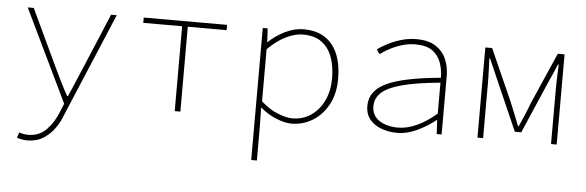

<svg xmlns="http://www.w3.org/2000/svg" viewBox="-47 -641 3094 1014"><g transform="rotate(5 1500.0 -134.0)"><path d="M122 222Q109 222 93 219Q77 216 67 212L77 184Q86 187 99 189.5Q112 192 125 192Q183 192 221 153Q259 114 282 56L300 12L64 -478H96L244 -164Q258 -134 276 -98Q294 -62 312 -30H316Q331 -62 346 -98Q361 -134 374 -164L506 -478H536L306 68Q293 105 268.5 140.5Q244 176 207.5 199Q171 222 122 222Z M885 0V-450H679V-478H1121V-450H915V0Z M1310 222V-478H1336L1340 -406H1342Q1379 -442 1428.5 -466Q1478 -490 1526 -490Q1595 -490 1640 -460Q1685 -430 1707.5 -375Q1730 -320 1730 -246Q1730 -165 1698.5 -107.5Q1667 -50 1616 -19Q1565 12 1504 12Q1470 12 1424 -6.5Q1378 -25 1340 -58H1338L1340 42V222ZM1506 -16Q1562 -16 1605.5 -45.5Q1649 -75 1673.5 -127Q1698 -179 1698 -246Q1698 -307 1680.5 -356Q1663 -405 1625 -433.5Q1587 -462 1524 -462Q1484 -462 1436 -439Q1388 -416 1340 -368V-92Q1385 -51 1431 -33.5Q1477 -16 1506 -16Z M2064 12Q2022 12 1983.5 -1.5Q1945 -15 1920.5 -43.5Q1896 -72 1896 -117Q1896 -197 1984 -238.5Q2072 -280 2270 -298Q2270 -340 2257 -377.5Q2244 -415 2212 -438.5Q2180 -462 2122 -462Q2084 -462 2048.5 -451Q2013 -440 1984 -424Q1955 -408 1936 -394L1920 -418Q1937 -431 1968.5 -448Q2000 -465 2040.5 -477.5Q2081 -490 2124 -490Q2188 -490 2226.5 -465Q2265 -440 2282.5 -399Q2300 -358 2300 -310V0H2274L2270 -74H2268Q2226 -40 2172 -14Q2118 12 2064 12ZM2066 -16Q2114 -16 2165 -39Q2216 -62 2270 -108V-272Q2141 -260 2066 -239.5Q1991 -219 1959.5 -189Q1928 -159 1928 -118Q1928 -81 1948.5 -58.5Q1969 -36 2000.5 -26Q2032 -16 2066 -16Z M2490 0V-478H2526L2648 -204Q2660 -173 2673 -142Q2686 -111 2698 -79H2702Q2716 -111 2729.5 -142Q2743 -173 2754 -204L2874 -478H2910V0H2880V-292Q2880 -310 2880.5 -331Q2881 -352 2882 -375.5Q2883 -399 2884 -422H2880Q2870 -397 2859.5 -373.5Q2849 -350 2838 -326L2718 -48H2684L2562 -326Q2552 -350 2541.5 -373.5Q2531 -397 2520 -422H2516Q2517 -399 2518 -375.5Q2519 -352 2519.5 -331Q2520 -310 2520 -292V0Z"/></g></svg>

Font: Source Code Pro ExtraLight
Style: Regular
Weight: 200
Monospace: yes
Designer: Paul D. Hunt, Teo Tuominen
Foundry: Adobe
Version: Version 1.026;hotconv 1.1.0;makeotfexe 2.6.0